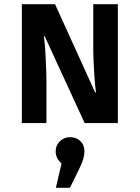

<svg xmlns="http://www.w3.org/2000/svg" viewBox="-20 -586 665 914"><path d="M383 0 193 -413H189Q190 -404 192.5 -381Q195 -358 196.5 -327.5Q198 -297 199.5 -263Q201 -229 201 -197V0H84V-566H242L433 -146H437Q435 -157 433 -178.5Q431 -200 429 -229Q427 -258 425.5 -293Q424 -328 424 -367V-566H541V0ZM245 135Q245 106 265 86.5Q285 67 314 67Q343 67 362.5 85.5Q382 104 382 135Q382 167 359 214L313 308H246L273 192Q261 182 253 167.5Q245 153 245 135Z"/></svg>

Font: Qnwhxotralxmqkhsjrfbfhwcoqn
Style: Regular
Weight: 500
Designer: Carrois Corporate & Edenspiekermann
Foundry: Carrois Corporate GbR & Edenspiekermann AG
Version: Version 2.001